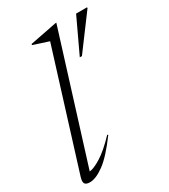

<svg xmlns="http://www.w3.org/2000/svg" viewBox="-185 -831 820 931"><g transform="rotate(-30 225.0 -366.0)"><path d="M213 -679Q199.5 -683.5 174 -691.5Q148.5 -699.5 127 -707L129 -712.5L279.5 -742H284L63.5 -36Q87.5 -38 129.2 -64Q171 -90 226 -148L230 -144.5Q166 -58 119.5 -24Q73 10 39 10Q18 10 11.2 -0.2Q4.5 -10.5 12.5 -36ZM298.5 -539.5 389 -732H450.5L450 -727L310.5 -539.5Z"/></g></svg>

Font: Newsreader 72pt Light
Style: Italic
Weight: 300
Italic angle: -17°
Designer: Hugues Gentile
Foundry: Production Type
Version: Version 1.003; ttfautohint (v1.8.3)